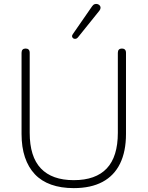

<svg xmlns="http://www.w3.org/2000/svg" viewBox="-20 -961 760 989"><path d="M360 8Q294 8 243.5 -10Q193 -28 159.5 -63.5Q126 -99 108.5 -151Q91 -203 91 -271V-689Q91 -700 96.5 -705.5Q102 -711 112 -711Q122 -711 127.5 -705.5Q133 -700 133 -689V-277Q133 -154 190.5 -93.5Q248 -33 360 -33Q473 -33 530 -93.5Q587 -154 587 -277V-689Q587 -700 592.5 -705.5Q598 -711 608 -711Q618 -711 623.5 -705.5Q629 -700 629 -689V-271Q629 -181 598.5 -118.5Q568 -56 508 -24Q448 8 360 8ZM381 -768Q376 -762 369.5 -761Q363 -760 358 -763Q353 -766 351.5 -772Q350 -778 355 -785L454 -928Q460 -937 467.5 -939.5Q475 -942 482 -940Q489 -938 493.5 -933Q498 -928 498 -921Q498 -914 492 -906Z"/></svg>

Font: Nunito ExtraLight
Style: Regular
Weight: 200
Designer: Vernon Adams
Foundry: Vernon Adams
Version: Version 3.602;April 4, 2023;FontCreator 14.0.0.2856 64-bit